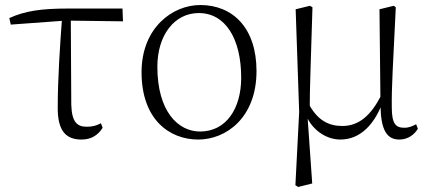

<svg xmlns="http://www.w3.org/2000/svg" viewBox="-20 -542 1708 765"><path d="M23 -444 242 -460 470 -457 468 -508H252C146 -508 81 -499 17 -470ZM305 14C344 14 371 -4 389 -33L382 -51C366 -42 349 -37 326 -37C289 -37 266 -53 264 -125L262 -481H228C219 -361 210 -228 210 -111C210 -20 243 14 305 14Z M770 14C880 14 1002 -72 1002 -259C1002 -431 907 -522 778 -522C668 -522 544 -432 544 -254C544 -67 654 14 770 14ZM777 -18C689 -18 607 -99 607 -276C607 -402 675 -490 772 -490C878 -490 941 -388 941 -232C941 -112 883 -18 777 -18Z M1157 196 1168 203 1224 189 1205 -82 1214 -99C1214 -202 1219 -299 1225 -513L1215 -519L1158 -505L1172 -96ZM1571 14C1606 14 1631 -6 1645 -29L1638 -47C1624 -40 1611 -33 1591 -33C1557 -33 1541 -48 1541 -115C1540 -197 1546 -285 1557 -513L1549 -519L1492 -505L1496 -127V-124C1497 -26 1520 14 1571 14ZM1336 14C1416 14 1477 -47 1512 -155H1514L1501 -167C1459 -81 1409 -40 1344 -40C1290 -40 1244 -62 1208 -132L1192 -97H1194C1217 -26 1279 14 1336 14Z"/></svg>

Font: Source Han Serif TW VF
Style: Regular
Weight: 250
Designer: Ryoko NISHIZUKA 西塚涼子 (kana & ideographs); Frank Grießhammer (Latin, Greek & Cyrillic); Wenlong ZHANG 张文龙 (bopomofo); San
Foundry: Adobe
Version: Version 2.002;hotconv 1.1.0;makeotfexe 2.6.0